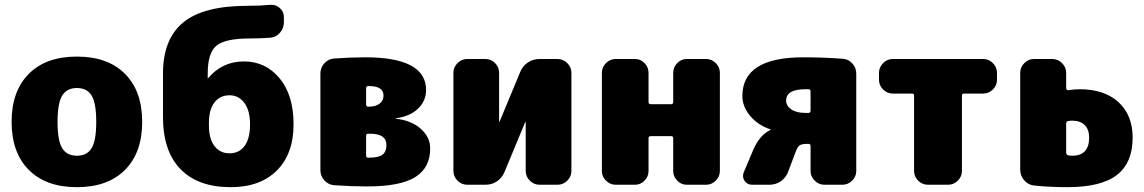

<svg xmlns="http://www.w3.org/2000/svg" viewBox="-20 -764 4732 794"><path d="M237 -151.5Q256 -120 298 -120Q340 -120 359 -151.5Q378 -183 378 -260Q378 -337 359 -368.5Q340 -400 298 -400Q256 -400 237 -368.5Q218 -337 218 -260Q218 -183 237 -151.5ZM99 -458.5Q170 -530 298 -530Q426 -530 497 -458.5Q568 -387 568 -260Q568 -133 497 -61.5Q426 10 298 10Q170 10 99 -61.5Q28 -133 28 -260Q28 -387 99 -458.5Z M929 -130Q969 -130 991.5 -160.5Q1014 -191 1014 -250Q1014 -307 990.5 -338.5Q967 -370 929 -370Q890 -370 867 -340.5Q844 -311 844 -255V-245Q844 -190 867 -160Q890 -130 929 -130ZM989 -510Q1078 -510 1136 -440.5Q1194 -371 1194 -250Q1194 -128 1125 -59Q1056 10 934 10Q799 10 726.5 -64.5Q654 -139 654 -280V-460Q654 -602 737.5 -671Q821 -740 1004 -740Q1057 -740 1098 -744Q1120 -746 1137 -731Q1154 -716 1154 -693V-672Q1154 -648 1138 -629Q1122 -610 1098 -608Q1058 -605 1014 -605Q911 -605 875 -575Q839 -545 839 -460V-440H840L841 -441Q899 -510 989 -510Z M1507 -112Q1546 -112 1562 -124.5Q1578 -137 1578 -164Q1578 -211 1511 -211H1503Q1494 -211 1494 -203V-121Q1494 -112 1502 -112ZM1494 -399V-332Q1494 -323 1503 -323H1507Q1534 -323 1550 -335.5Q1566 -348 1566 -368Q1566 -408 1507 -408H1502Q1494 -408 1494 -399ZM1617 -273Q1681 -266 1720 -231.5Q1759 -197 1759 -150Q1759 -70 1697 -31.5Q1635 7 1498 7Q1435 7 1362 2Q1338 0 1321.5 -18Q1305 -36 1305 -60V-460Q1305 -484 1321 -502Q1337 -520 1361 -522Q1431 -527 1490 -527Q1742 -527 1742 -392Q1742 -346 1708 -314Q1674 -282 1617 -275L1616 -274Z M2286 -520Q2309 -520 2326 -503Q2343 -486 2343 -463V-57Q2343 -34 2326 -17Q2309 0 2286 0H2211Q2188 0 2171 -17Q2154 -34 2154 -57V-259L2153 -260L2152 -259L2066 -52Q2056 -28 2035 -14Q2014 0 1988 0H1912Q1889 0 1872 -17Q1855 -34 1855 -57V-463Q1855 -486 1872 -503Q1889 -520 1912 -520H1988Q2011 -520 2027.5 -503Q2044 -486 2044 -463V-261L2045 -260L2046 -261L2132 -468Q2142 -492 2163.5 -506Q2185 -520 2211 -520Z M2900 -520Q2923 -520 2940 -503Q2957 -486 2957 -463V-57Q2957 -34 2940 -17Q2923 0 2900 0H2820Q2797 0 2780.5 -17Q2764 -34 2764 -57V-193Q2764 -201 2755 -201H2671Q2662 -201 2662 -193V-57Q2662 -34 2645.5 -17Q2629 0 2606 0H2526Q2503 0 2486 -17Q2469 -34 2469 -57V-463Q2469 -486 2486 -503Q2503 -520 2526 -520H2606Q2629 -520 2645.5 -503Q2662 -486 2662 -463V-342Q2662 -333 2671 -333H2755Q2764 -333 2764 -342V-463Q2764 -486 2780.5 -503Q2797 -520 2820 -520Z M3332 -306V-386Q3332 -395 3323 -395H3311Q3231 -395 3231 -348Q3231 -326 3252.5 -311.5Q3274 -297 3311 -297H3323Q3332 -297 3332 -306ZM3464 -521Q3488 -520 3504.5 -502Q3521 -484 3521 -460V-57Q3521 -34 3504 -17Q3487 0 3464 0H3389Q3366 0 3349 -17Q3332 -34 3332 -57V-161Q3332 -169 3323 -169H3319Q3296 -169 3287 -163Q3278 -157 3270 -135L3239 -53Q3230 -29 3209 -14.5Q3188 0 3162 0H3090Q3070 0 3059 -16.5Q3048 -33 3056 -52L3094 -142Q3121 -206 3167 -227L3168 -228Q3168 -229 3166 -229Q3115 -246 3082.5 -284.5Q3050 -323 3050 -367Q3050 -527 3302 -527Q3386 -527 3464 -521Z M4046 -520Q4069 -520 4086 -503Q4103 -486 4103 -463V-434Q4103 -411 4086 -394Q4069 -377 4046 -377H3966Q3958 -377 3958 -369V-57Q3958 -34 3941 -17Q3924 0 3901 0H3817Q3794 0 3777 -17Q3760 -34 3760 -57V-369Q3760 -377 3752 -377H3672Q3649 -377 3632 -394Q3615 -411 3615 -434V-463Q3615 -486 3632 -503Q3649 -520 3672 -520Z M4414 -120Q4484 -120 4484 -195Q4484 -228 4466 -246.5Q4448 -265 4414 -265Q4402 -265 4396 -263Q4389 -262 4389 -251V-134Q4389 -124 4397 -122Q4403 -120 4414 -120ZM4444 -395Q4548 -395 4606 -341Q4664 -287 4664 -195Q4664 -91 4599 -40.5Q4534 10 4394 10Q4318 10 4255 3Q4231 0 4215 -19Q4199 -38 4199 -62V-463Q4199 -486 4216 -503Q4233 -520 4256 -520H4332Q4355 -520 4372 -503Q4389 -486 4389 -463V-399Q4389 -396 4391.5 -393Q4394 -390 4397 -391Q4427 -395 4444 -395Z"/></svg>

Font: Rounded Mplus 1c Black
Style: Regular
Weight: 900
Version: Version 1.059.20150529